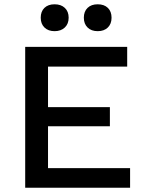

<svg xmlns="http://www.w3.org/2000/svg" viewBox="-20 -880 676 900"><path d="M301.8 -796.9Q301.8 -768.1 283.7 -751Q265.6 -733.9 235.8 -733.9Q206.1 -733.9 188.5 -751Q170.9 -768.1 170.9 -796.9Q170.9 -826.2 188.2 -843Q205.6 -859.9 235.8 -859.9Q266.1 -859.9 283.9 -843Q301.8 -826.2 301.8 -796.9ZM502.9 -796.9Q502.9 -768.1 485.4 -751Q467.8 -733.9 438 -733.9Q408.2 -733.9 390.6 -751Q373 -768.1 373 -796.9Q373 -826.2 390.4 -843Q407.7 -859.9 438 -859.9Q468.3 -859.9 485.6 -843Q502.9 -826.2 502.9 -796.9ZM98.1 0V-660.2H576.2V-567.9H205.1V-377.9H495.1V-288.1H205.1V-91.8H589.8V0Z"/></svg>

Font: Work Sans Medium
Style: Regular
Weight: 500
Designer: Wei Huang
Foundry: Wei Huang
Version: Version 2.012